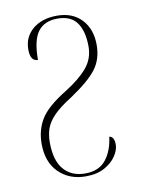

<svg xmlns="http://www.w3.org/2000/svg" viewBox="-68 -590 478 648"><g transform="rotate(-10 170.5 -265.5)"><path d="M174 10Q118 10 82 -25.5Q46 -61 46 -124Q46 -171 68.5 -208Q91 -245 158 -286Q206 -316 232.5 -347Q259 -378 259 -420Q259 -472 238.5 -501.5Q218 -531 172 -531Q127 -531 105 -502Q83 -473 83 -405Q57 -405 57 -445Q57 -488 88.5 -514.5Q120 -541 172 -541Q225 -541 256 -508Q287 -475 287 -421Q287 -371 260.5 -337Q234 -303 171 -261Q131 -236 110 -214.5Q89 -193 81.5 -171.5Q74 -150 74 -124Q74 -62 100.5 -31Q127 0 174 0Q221 0 245 -30Q269 -60 275 -108Q292 -106 292 -78Q292 -60 278.5 -39.5Q265 -19 239 -4.5Q213 10 174 10Z"/></g></svg>

Font: Noto Serif Display Condensed Thin
Style: Regular
Weight: 100
Width: 3
Designer: Monotype Design Team
Foundry: Monotype Imaging Inc.
Version: Version 2.009